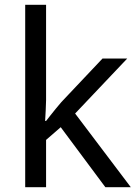

<svg xmlns="http://www.w3.org/2000/svg" viewBox="-20 -780 574 800"><path d="M172 -363Q172 -347 170.5 -321Q169 -295 168 -276H172Q178 -284 190 -299Q202 -314 214.5 -329.5Q227 -345 236 -355L407 -536H510L293 -307L525 0H419L233 -250L172 -197V0H85V-760H172Z"/></svg>

Font: Noto Sans Tamil Supplement
Style: Regular
Weight: 400
Designer: Ek Type
Foundry: Ek Type
Version: Version 2.001; ttfautohint (v1.8.4.7-5d5b)